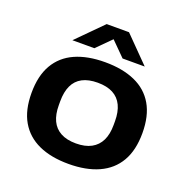

<svg xmlns="http://www.w3.org/2000/svg" viewBox="-131 -845 948 978"><g transform="rotate(20 343.0 -356.0)"><path d="M343 12Q248 12 181 -18.5Q114 -49 78.5 -110Q43 -171 43 -264Q43 -357 78.5 -418Q114 -479 181 -509Q248 -539 343 -539Q438 -539 505.5 -509Q573 -479 608.5 -418Q644 -357 644 -264Q644 -171 608.5 -110Q573 -49 505.5 -18.5Q438 12 343 12ZM343 -99Q393 -99 426 -117Q459 -135 475.5 -169Q492 -203 492 -253V-274Q492 -324 475.5 -358.5Q459 -393 426 -410.5Q393 -428 343 -428Q293 -428 260 -410.5Q227 -393 211 -358.5Q195 -324 195 -274V-253Q195 -203 211 -169Q227 -135 260 -117Q293 -99 343 -99ZM147 -587 283 -724H404L539 -587H419L312 -694H373L266 -587Z"/></g></svg>

Font: Archivo SemiExpanded
Style: Bold
Weight: 700
Width: 6
Designer: Hector Gatti
Foundry: Omnibus-Type
Version: Version 2.001